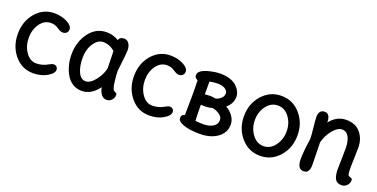

<svg xmlns="http://www.w3.org/2000/svg" viewBox="-21 -1549 4617 2349"><g transform="rotate(20 2287.5 -375.0)"><path d="M659 -121Q659 -75 583 -30Q507 15 400 15Q255 15 159 -99Q63 -213 63 -376Q63 -539 159.5 -652Q256 -765 401 -765Q493 -765 566.5 -727Q640 -689 640 -641Q640 -612 621 -594.5Q602 -577 572.5 -577Q543 -577 499 -607.5Q455 -638 401 -638Q316 -638 260.5 -560.5Q205 -483 205 -376.5Q205 -270 260 -190.5Q315 -111 396.5 -111Q478 -111 550 -154Q583 -174 606.5 -174Q630 -174 644.5 -159Q659 -144 659 -121Z M1366 -366Q1366 -312 1377.5 -223.5Q1389 -135 1408 -122Q1426 -110 1434 -107Q1442 -104 1445 -102Q1450 -97 1450 -82Q1450 -44 1424 -15Q1398 14 1356.5 14Q1315 14 1288 -21.5Q1261 -57 1251 -112Q1158 15 1033 15Q966 15 913 -19.5Q860 -54 829 -110Q766 -224 766 -363Q766 -527 854 -646Q942 -765 1082 -765Q1164 -765 1238 -721Q1253 -765 1306 -765Q1347 -765 1370.5 -731.5Q1394 -698 1394 -647.5Q1394 -597 1366 -366ZM1240 -357 1235 -577Q1164 -638 1082 -638Q1013 -638 960.5 -559.5Q908 -481 908 -370Q908 -259 942.5 -185.5Q977 -112 1038.5 -112Q1100 -112 1163.5 -194Q1227 -276 1240 -357Z M2171 -121Q2171 -75 2095 -30Q2019 15 1912 15Q1767 15 1671 -99Q1575 -213 1575 -376Q1575 -539 1671.5 -652Q1768 -765 1913 -765Q2005 -765 2078.5 -727Q2152 -689 2152 -641Q2152 -612 2133 -594.5Q2114 -577 2084.5 -577Q2055 -577 2011 -607.5Q1967 -638 1913 -638Q1828 -638 1772.5 -560.5Q1717 -483 1717 -376.5Q1717 -270 1772 -190.5Q1827 -111 1908.5 -111Q1990 -111 2062 -154Q2095 -174 2118.5 -174Q2142 -174 2156.5 -159Q2171 -144 2171 -121Z M2891 -221Q2891 -113 2800.5 -49Q2710 15 2574.5 15Q2439 15 2359.5 -13.5Q2280 -42 2280 -86Q2280 -133 2324 -141Q2327 -241 2327 -378.5Q2327 -516 2324 -592Q2283 -611 2283 -645Q2283 -679 2315.5 -702.5Q2348 -726 2395 -739Q2489 -765 2561 -765Q2633 -765 2689.5 -745.5Q2746 -726 2778 -694Q2840 -632 2840 -562Q2840 -476 2763 -411Q2819 -380 2855 -329Q2891 -278 2891 -221ZM2469 -118Q2507 -111 2576.5 -111Q2646 -111 2697 -140.5Q2748 -170 2748 -227Q2748 -269 2706.5 -298Q2665 -327 2616 -337Q2563 -323 2527.5 -323Q2492 -323 2464 -325Q2466 -151 2469 -118ZM2466 -627V-462Q2504 -466 2535.5 -466Q2567 -466 2604 -458Q2635 -462 2669.5 -489.5Q2704 -517 2704 -561Q2704 -591 2668.5 -615Q2633 -639 2573.5 -639Q2514 -639 2466 -627Z M3355.5 -111Q3444 -111 3503 -191Q3562 -271 3562 -376.5Q3562 -482 3503.5 -560.5Q3445 -639 3355.5 -639Q3266 -639 3207.5 -560.5Q3149 -482 3149 -376.5Q3149 -271 3208 -191Q3267 -111 3355.5 -111ZM3356.5 -765Q3505 -765 3604.5 -651.5Q3704 -538 3704 -375.5Q3704 -213 3604 -99Q3504 15 3355.5 15Q3207 15 3107 -99Q3007 -213 3007 -375.5Q3007 -538 3107.5 -651.5Q3208 -765 3356.5 -765Z M4307 -160 4312 -428Q4312 -520 4282 -576Q4252 -632 4194 -632Q4136 -632 4076 -559.5Q4016 -487 3992 -392L3998 -98Q3998 10 3923 10Q3839 10 3839 -117Q3839 -217 3865 -388Q3865 -435 3854 -531Q3843 -627 3843 -671.5Q3843 -716 3863 -739.5Q3883 -763 3919 -763Q3992 -763 3992 -650Q4079 -760 4201.5 -760Q4324 -760 4389 -681.5Q4454 -603 4454 -490L4448 -235Q4448 -140 4460 -128Q4467 -121 4481 -118Q4495 -115 4504 -109Q4513 -103 4513 -88Q4513 -46 4484.5 -17Q4456 12 4418 12Q4355 12 4331 -31.5Q4307 -75 4307 -160Z"/></g></svg>

Font: Delius Unicase
Style: Bold
Weight: 700
Designer: Natalia Raices
Foundry: Natalia Raices
Version: Version 1.001